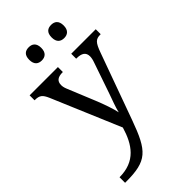

<svg xmlns="http://www.w3.org/2000/svg" viewBox="-293 -828 1152 1152"><g transform="rotate(-45 282.5 -252.0)"><path d="M394 -632C422 -632 445 -647 445 -688C445 -730 422 -744 394 -744C365 -744 343 -730 343 -688C343 -647 365 -632 394 -632ZM204 -632C232 -632 255 -647 255 -688C255 -730 232 -744 204 -744C175 -744 153 -730 153 -688C153 -647 175 -632 204 -632ZM38 193V240H47C224 240 264 198 334 4L486 -416C509 -480 523 -494 562 -494H565V-536H357V-494H360C404 -494 426 -479 426 -445C426 -434 423 -418 417 -402L350 -207C336 -167 319 -124 310 -86C304 -119 281 -185 262 -231L189 -409C183 -424 181 -435 181 -446C181 -479 201 -494 241 -494H244V-536H4V-494H7C46 -494 60 -482 78 -441L263 -4C230 108 173 193 38 193Z"/></g></svg>

Font: Noto Serif
Style: Regular
Weight: 400
Designer: Monotype Design Team
Foundry: Monotype Imaging Inc.
Version: Version 2.015